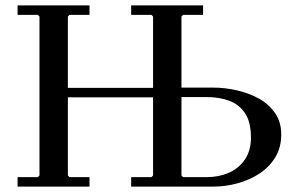

<svg xmlns="http://www.w3.org/2000/svg" viewBox="-20 -690 1071 710"><path d="M45 0V-35H120L126 -41V-629L120 -635H45V-670H311V-635H237L231 -629V-365H546V-629L540 -635H465V-670H731V-635H657L651 -629V-366H770Q810 -366 853.5 -356.5Q897 -347 934.5 -327Q972 -307 996 -273.5Q1020 -240 1020 -193Q1020 -144 997.5 -107.5Q975 -71 938.5 -47.5Q902 -24 858 -12Q814 0 770 0H465V-35H540L546 -41V-330H231V-41L237 -35H311V0ZM651 -41 657 -35H745Q789 -35 826 -51Q863 -67 885.5 -100Q908 -133 908 -181Q908 -239 886 -271.5Q864 -304 827.5 -317.5Q791 -331 745 -331H651Z"/></svg>

Font: Brygada 1918 Medium
Style: Regular
Weight: 500
Designer: Mateusz Machalski | Borys Kosmynka | Przemek Hoffer
Foundry: NIEPODLEGLA 2018
Version: Version 3.006